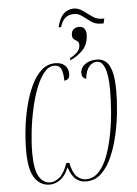

<svg xmlns="http://www.w3.org/2000/svg" viewBox="-55 -830 630 883"><g transform="rotate(-5 259.5 -388.5)"><path d="M242 -707Q253 -751 272.5 -769Q292 -787 319 -787Q340 -787 360 -772.5Q380 -758 400.5 -743.5Q421 -729 445 -729H455L450 -707H439Q412 -707 392.5 -721Q373 -735 355.5 -748.5Q338 -762 318 -762Q268 -762 254 -707ZM283 -562Q299 -569 314.5 -583.5Q330 -598 330 -618Q330 -631 322.5 -636Q315 -641 307.5 -646.5Q300 -652 300 -667Q300 -683 310 -692Q320 -701 336 -701Q352 -701 360 -690.5Q368 -680 368 -666Q368 -620 342 -592.5Q316 -565 282 -551ZM139 10Q96 10 70 -28Q44 -66 44 -154Q44 -203 50 -256.5Q56 -310 69 -361Q82 -412 101.5 -453.5Q121 -495 148.5 -519.5Q176 -544 212 -544Q241 -544 256.5 -529Q272 -514 272 -491Q272 -473 264.5 -467Q257 -461 247 -460Q247 -495 238.5 -514Q230 -533 206 -533Q181 -533 160 -507.5Q139 -482 122.5 -440Q106 -398 94.5 -346Q83 -294 77 -241Q71 -188 71 -142Q71 -67 90 -33.5Q109 0 143 0Q164 0 185.5 -18Q207 -36 223 -82H237Q246 -36 265 -18Q284 0 307 0Q342 0 367 -27Q392 -54 408.5 -99Q425 -144 435 -197Q445 -250 449 -303Q453 -356 453 -399Q453 -467 440 -500.5Q427 -534 404 -534Q383 -534 367.5 -516Q352 -498 348 -460Q328 -466 328 -487Q328 -512 349 -528Q370 -544 404 -544Q427 -544 444 -531Q461 -518 471 -485Q481 -452 481 -391Q481 -351 476 -298.5Q471 -246 459 -192Q447 -138 427 -92Q407 -46 377.5 -18Q348 10 307 10Q279 10 259.5 -6.5Q240 -23 227 -62Q211 -23 187.5 -6.5Q164 10 139 10Z"/></g></svg>

Font: Noto Serif Display ExtraCondensed Thin
Style: Italic
Weight: 100
Width: 2
Italic angle: -12°
Designer: Monotype Design Team
Foundry: Monotype Imaging Inc.
Version: Version 2.009